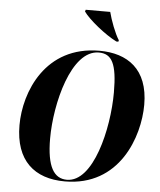

<svg xmlns="http://www.w3.org/2000/svg" viewBox="-62 -997 884 1061"><g transform="rotate(5 380.0 -466.5)"><path d="M554 -784H565L567 -792C544 -827 517 -900 506 -944H370L367 -934C397 -891 491 -815 554 -784ZM337 11C641 11 738 -272 738 -449C738 -647 621 -725 466 -725C166 -725 61 -462 61 -277C61 -80 169 11 337 11ZM348 1C277 1 236 -60 236 -219C236 -411 310 -715 463 -715C535 -715 565 -663 565 -502C565 -299 494 1 348 1Z"/></g></svg>

Font: Noto Serif Display SemiCondensed ExtraBold
Style: Italic
Weight: 800
Width: 4
Italic angle: -12°
Designer: Monotype Design Team
Foundry: Monotype Imaging Inc.
Version: Version 2.009